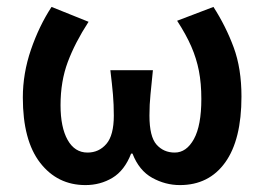

<svg xmlns="http://www.w3.org/2000/svg" viewBox="-20 -523 764 555"><path d="M227 12Q146 12 96 -52.5Q46 -117 46 -241Q46 -311 69.5 -379.5Q93 -448 129 -503L236 -460Q197 -400 176 -344Q155 -288 155 -219Q155 -155 175.5 -118.5Q196 -82 233 -82Q266 -82 287.5 -107Q309 -132 309 -189Q309 -221 306.5 -250Q304 -279 299 -320H422Q418 -279 415 -250Q412 -221 412 -189Q412 -128 432.5 -105Q453 -82 485 -82Q519 -82 540.5 -121Q562 -160 562 -237Q562 -282 555 -318Q548 -354 533 -388.5Q518 -423 492 -463L597 -503Q633 -447 655.5 -386Q678 -325 678 -244Q678 -119 631 -53.5Q584 12 500 12Q458 12 420 -9Q382 -30 363 -79H359Q340 -30 305 -9Q270 12 227 12Z"/></svg>

Font: Source Sans Pro SemiBold
Style: Regular
Weight: 600
Designer: Paul D. Hunt
Foundry: Adobe Systems Incorporated
Version: Version 2.045;hotconv 1.0.109;makeotfexe 2.5.65596